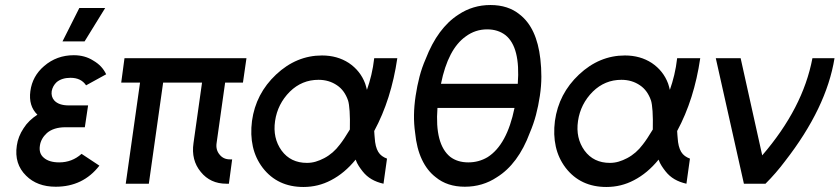

<svg xmlns="http://www.w3.org/2000/svg" viewBox="-20 -732 3345 765"><path d="M331 -312H254Q214 -312 196 -332Q183 -347 186 -369Q190 -390 206 -405Q227 -422 261 -422Q303 -422 323 -392L403 -436Q395 -453 382.5 -466.5Q370 -480 351 -491Q318 -512 274 -512Q206 -512 156 -469Q109 -429 101 -369Q93 -310 129 -275Q112 -264 98 -250.5Q84 -237 74 -221Q52 -188 47 -152Q36 -79 84 -32Q128 12 202 12Q311 12 376 -72L305 -119Q267 -85 216 -85Q175 -85 154 -104Q134 -121 139 -152Q143 -180 167 -202Q194 -225 241 -225H318ZM229 -567H317L399 -700H296Z M476 -500 463 -403H538L481 0H573L630 -403H785L751 -162Q741 -94 780 -47Q818 0 882 0H892L905 -97H896Q870 -97 855 -116Q839 -135 843 -162L877 -403H948L962 -500Z M1263 -511Q1161 -511 1080 -435Q999 -359 984 -250Q977 -195 987.5 -148Q998 -101 1027 -63Q1086 13 1189 13Q1248 13 1299 -14Q1326 -28 1350.5 -48.5Q1375 -69 1397 -96Q1402 -82 1409.5 -70.5Q1417 -59 1425 -49Q1440 -30 1460.5 -18Q1481 -6 1508 0L1522 -100Q1511 -104 1502 -110.5Q1493 -117 1487 -127Q1481 -137 1477.5 -151Q1474 -165 1473 -183Q1473 -188 1472 -194.5Q1471 -201 1471 -210Q1505 -273 1528 -345.5Q1551 -418 1563 -500H1471Q1467 -465 1459.5 -433.5Q1452 -402 1442 -374Q1440 -381 1438.5 -387.5Q1437 -394 1435 -399Q1416 -450 1370 -481Q1324 -511 1263 -511ZM1249 -414Q1291 -414 1323 -392Q1353 -372 1367 -331Q1371 -318 1373 -289Q1375 -260 1374 -216Q1362 -196 1352 -181Q1342 -166 1334 -156Q1308 -121 1272 -102Q1255 -93 1238 -88Q1221 -83 1203 -83Q1138 -83 1102 -132Q1066 -182 1076 -250Q1086 -318 1135 -367Q1183 -414 1249 -414Z M1921 -615Q1964 -615 1994 -592Q2054 -544 2043 -398H1737Q1765 -537 1836 -587Q1874 -615 1921 -615ZM1934 -712Q1864 -712 1807 -674Q1724 -621 1676 -497Q1661 -463 1651.5 -426.5Q1642 -390 1636 -350Q1630 -310 1629.5 -274Q1629 -238 1634 -203Q1640 -141 1661 -96.5Q1682 -52 1716 -26Q1762 12 1832 12Q1903 12 1960 -26Q2002 -52 2035 -96.5Q2068 -141 2091 -203Q2106 -238 2115.5 -274Q2125 -310 2131 -350Q2137 -390 2137 -426.5Q2137 -463 2133 -497Q2119 -621 2051 -674Q2005 -712 1934 -712ZM2030 -302Q2000 -155 1923 -106Q1888 -85 1846 -85Q1803 -85 1774 -107Q1712 -157 1723 -302Z M2470 -511Q2368 -511 2287 -435Q2206 -359 2191 -250Q2184 -195 2194.5 -148Q2205 -101 2234 -63Q2293 13 2396 13Q2455 13 2506 -14Q2533 -28 2557.5 -48.5Q2582 -69 2604 -96Q2609 -82 2616.5 -70.5Q2624 -59 2632 -49Q2647 -30 2667.5 -18Q2688 -6 2715 0L2729 -100Q2718 -104 2709 -110.5Q2700 -117 2694 -127Q2688 -137 2684.5 -151Q2681 -165 2680 -183Q2680 -188 2679 -194.5Q2678 -201 2678 -210Q2712 -273 2735 -345.5Q2758 -418 2770 -500H2678Q2674 -465 2666.5 -433.5Q2659 -402 2649 -374Q2647 -381 2645.5 -387.5Q2644 -394 2642 -399Q2623 -450 2577 -481Q2531 -511 2470 -511ZM2456 -414Q2498 -414 2530 -392Q2560 -372 2574 -331Q2578 -318 2580 -289Q2582 -260 2581 -216Q2569 -196 2559 -181Q2549 -166 2541 -156Q2515 -121 2479 -102Q2462 -93 2445 -88Q2428 -83 2410 -83Q2345 -83 2309 -132Q2273 -182 2283 -250Q2293 -318 2342 -367Q2390 -414 2456 -414Z M2832 -500 2944 0H3030Q3051 -21 3070.5 -43.5Q3090 -66 3108 -90Q3273 -302 3305 -500H3217Q3198 -400 3148 -303.5Q3098 -207 3017 -113L2931 -500Z"/></svg>

Font: Unageo
Style: Medium-Italic
Weight: 500
Designer: Richard Sepsi
Foundry: Richard Sepsi
Version: Version 2.000